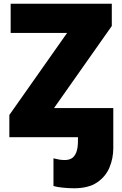

<svg xmlns="http://www.w3.org/2000/svg" viewBox="-20 -734 651 1027"><path d="M376 273Q350 273 318 270Q286 267 266 261V113Q286 118 299 120Q312 122 328 122Q346 122 361.5 114Q377 106 387 83.5Q397 61 397 18V0H30V-119L339 -558H37V-714H578V-595L269 -156H586V58Q586 113 565.5 162Q545 211 499 242Q453 273 376 273Z"/></svg>

Font: Noto Sans Black
Style: Regular
Weight: 900
Designer: Monotype Design Team
Foundry: Monotype Imaging Inc.
Version: Version 2.007